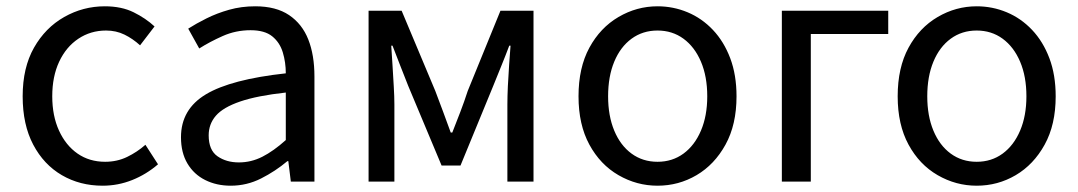

<svg xmlns="http://www.w3.org/2000/svg" viewBox="-20 -577 3426 610"><path d="M306 13Q234 13 176.5 -20.5Q119 -54 85.5 -117.5Q52 -181 52 -271Q52 -362 88 -425.5Q124 -489 184 -523Q244 -557 313 -557Q366 -557 404.5 -538Q443 -519 471 -493L425 -433Q402 -454 375.5 -467Q349 -480 317 -480Q268 -480 229 -454Q190 -428 168 -381Q146 -334 146 -271Q146 -209 167.5 -162Q189 -115 226.5 -89Q264 -63 314 -63Q352 -63 384 -78.5Q416 -94 442 -117L482 -55Q445 -23 400 -5Q355 13 306 13Z M713 13Q668 13 632 -5Q596 -23 575.5 -57.5Q555 -92 555 -141Q555 -230 634.5 -277.5Q714 -325 888 -344Q888 -379 878.5 -410.5Q869 -442 845 -461.5Q821 -481 776 -481Q729 -481 687.5 -462.5Q646 -444 613 -423L578 -486Q603 -502 636 -518.5Q669 -535 708 -546Q747 -557 791 -557Q857 -557 898.5 -529Q940 -501 959.5 -451.5Q979 -402 979 -334V0H904L896 -65H893Q855 -33 809.5 -10Q764 13 713 13ZM739 -61Q778 -61 813.5 -79Q849 -97 888 -132V-283Q797 -273 743 -254.5Q689 -236 666 -209.5Q643 -183 643 -147Q643 -100 671 -80.5Q699 -61 739 -61Z M1151 0V-543H1256L1363 -288Q1376 -254 1388 -221.5Q1400 -189 1412 -156H1417Q1430 -189 1442.5 -221.5Q1455 -254 1466 -288L1570 -543H1675V0H1592V-245Q1592 -270 1593.5 -303Q1595 -336 1597.5 -370Q1600 -404 1602 -432H1598Q1586 -400 1572.5 -367Q1559 -334 1547 -304L1443 -51H1383L1277 -304Q1265 -334 1252 -367.5Q1239 -401 1227 -432H1223Q1225 -404 1227 -370Q1229 -336 1231 -303Q1233 -270 1233 -245V0Z M2069 13Q2003 13 1945 -20.5Q1887 -54 1852.5 -117.5Q1818 -181 1818 -271Q1818 -362 1852.5 -425.5Q1887 -489 1945 -523Q2003 -557 2069 -557Q2119 -557 2164.5 -538Q2210 -519 2245 -482Q2280 -445 2300 -392Q2320 -339 2320 -271Q2320 -181 2285 -117.5Q2250 -54 2193 -20.5Q2136 13 2069 13ZM2069 -63Q2116 -63 2151.5 -89Q2187 -115 2207 -162Q2227 -209 2227 -271Q2227 -334 2207 -381Q2187 -428 2151.5 -454Q2116 -480 2069 -480Q2022 -480 1986.5 -454Q1951 -428 1931.5 -381Q1912 -334 1912 -271Q1912 -209 1931.5 -162Q1951 -115 1986.5 -89Q2022 -63 2069 -63Z M2464 0V-543H2802V-469H2556V0Z M3083 13Q3017 13 2959 -20.5Q2901 -54 2866.5 -117.5Q2832 -181 2832 -271Q2832 -362 2866.5 -425.5Q2901 -489 2959 -523Q3017 -557 3083 -557Q3133 -557 3178.5 -538Q3224 -519 3259 -482Q3294 -445 3314 -392Q3334 -339 3334 -271Q3334 -181 3299 -117.5Q3264 -54 3207 -20.5Q3150 13 3083 13ZM3083 -63Q3130 -63 3165.5 -89Q3201 -115 3221 -162Q3241 -209 3241 -271Q3241 -334 3221 -381Q3201 -428 3165.5 -454Q3130 -480 3083 -480Q3036 -480 3000.5 -454Q2965 -428 2945.5 -381Q2926 -334 2926 -271Q2926 -209 2945.5 -162Q2965 -115 3000.5 -89Q3036 -63 3083 -63Z"/></svg>

Font: Farlight84_Sys_V01
Style: Regular
Weight: 400
Designer: Ryoko NISHIZUKA  (kana, bopomofo & ideographs); Paul D. Hunt (Latin, Greek & Cyrillic); Sandoll Communications , Soo-you
Foundry: Adobe
Version: Version 2.004;October 29, 2024;FontCreator 14.0.0.2814 64-bi